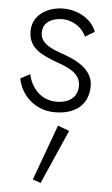

<svg xmlns="http://www.w3.org/2000/svg" viewBox="-56 -507 515 884"><g transform="rotate(5 201.5 -64.5)"><path d="M75 -155 31 -131C45 -56 109 10 202 10C293 10 357 -34 357 -125C357 -194 294 -232 229 -256C171 -276 111 -296 111 -350C111 -398 152 -420 201 -420C251 -420 294 -388 311 -349L354 -375C336 -426 276 -469 201 -469C128 -469 59 -427 59 -353C59 -271 124 -247 190 -221C249 -201 303 -177 303 -121C303 -68 265 -39 205 -39C133 -39 87 -95 75 -155ZM223 70 129 327 166 340 276 90Z"/></g></svg>

Font: Jost Light
Style: Regular
Weight: 300
Version: Version 3.710